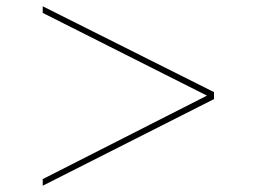

<svg xmlns="http://www.w3.org/2000/svg" viewBox="-20 -624 826 618"><path d="M117.5 -603.8 668.8 -327.5V-305L117.5 -26.2V-47.5L646.2 -316.2L117.5 -582.5Z"/></svg>

Font: Now Thin
Style: Regular
Weight: 250
Designer: Alfredo Marco Pradil
Foundry: Alfredo Marco Pradil
Version: Version 1.002;PS 001.002;hotconv 1.0.88;makeotf.lib2.5.64775